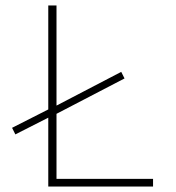

<svg xmlns="http://www.w3.org/2000/svg" viewBox="-20 -680 640 700"><path d="M36 -190 24 -214 158 -282 184 -294 422 -418 434 -394 184 -264 158 -252ZM156 0V-660H186V-28H538V0Z"/></svg>

Font: Source Code Pro ExtraLight ExtraLight
Style: Regular
Weight: 250
Monospace: yes
Version: Version 1.018;hotconv 1.0.116;makeotfexe 2.5.65601